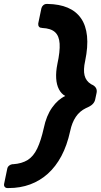

<svg xmlns="http://www.w3.org/2000/svg" viewBox="-74 -796 510 974"><path d="M168 -776Q227 -775 269.5 -757Q312 -739 337 -703Q362 -667 367.5 -613Q373 -559 358 -487Q348 -442 355 -413.5Q362 -385 388 -369L398 -364Q421 -350 416 -325L409 -292Q404 -267 374 -253L361 -247Q330 -232 310.5 -203Q291 -174 282 -131Q266 -58 237.5 -4.5Q209 49 169 85Q129 121 79 139.5Q29 158 -30 158H-36Q-45 158 -50 152Q-55 146 -53 136L-37 59Q-35 50 -27.5 44Q-20 38 -11 37H-7Q37 34 66.5 15.5Q96 -3 115 -43Q134 -83 148 -146Q161 -209 190.5 -250.5Q220 -292 257 -309Q237 -320 225 -343Q213 -366 211 -398.5Q209 -431 217 -471Q231 -535 228.5 -574.5Q226 -614 205 -633Q184 -652 141 -654L136 -655Q128 -655 123.5 -661Q119 -667 120 -677L136 -754Q138 -763 145.5 -769.5Q153 -776 163 -776Z"/></svg>

Font: Rubik SemiBold
Style: Italic
Weight: 600
Italic angle: -12°
Designer: Hubert and Fischer
Foundry: Hubert and Fischer
Version: Version 2.300;gftools[0.9.30]